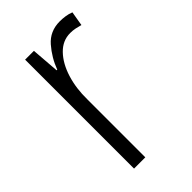

<svg xmlns="http://www.w3.org/2000/svg" viewBox="-173 -602 663 663"><g transform="rotate(-45 158.0 -270.5)"><path d="M252 -541Q265 -541 279 -539Q293 -537 305 -532L296 -479Q286 -482 274 -484.5Q262 -487 249 -487Q212 -487 184.5 -458.5Q157 -430 142.5 -383.5Q128 -337 129 -282V0H74V-532H117L125 -429H128Q144 -472 174 -506.5Q204 -541 252 -541Z"/></g></svg>

Font: Noto Sans Gurmukhi Condensed Light
Style: Regular
Weight: 300
Width: 3
Designer: Jelle Bosma - Monotype Design Team
Foundry: Monotype Imaging Inc.
Version: Version 2.004; ttfautohint (v1.8.4.7-5d5b)